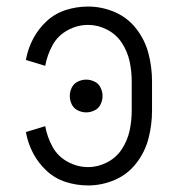

<svg xmlns="http://www.w3.org/2000/svg" viewBox="-20 -558 540 586"><path d="M243 -215Q230 -215 217.5 -221Q205 -227 199 -239.5Q193 -252 193 -265Q193 -278 199 -290.5Q205 -303 217.5 -309Q230 -315 243 -315Q256 -315 268.5 -309Q281 -303 287 -290.5Q293 -278 293 -265Q293 -252 287 -239.5Q281 -227 268.5 -221Q256 -215 243 -215ZM249 8Q214 8 181 -2.5Q148 -13 122.5 -36.5Q97 -60 81 -90.5Q65 -121 59 -155L118 -173Q124 -140 140 -110.5Q156 -81 186 -64.5Q216 -48 249 -48Q279 -48 307 -62.5Q335 -77 352 -103Q369 -129 375.5 -159Q382 -189 382 -220V-310Q382 -341 375.5 -371Q369 -401 352 -427Q335 -453 307 -467.5Q279 -482 249 -482Q216 -482 186 -465.5Q156 -449 140 -419.5Q124 -390 118 -357L59 -375Q65 -409 81 -439.5Q97 -470 122.5 -493.5Q148 -517 181 -527.5Q214 -538 249 -538Q291 -538 330.5 -521Q370 -504 396.5 -469.5Q423 -435 433.5 -393.5Q444 -352 444 -310V-220Q444 -178 433.5 -136.5Q423 -95 396.5 -60.5Q370 -26 330.5 -9Q291 8 249 8Z"/></svg>

Font: Iosevka SS01 Light
Style: Regular
Weight: 300
Monospace: yes
Designer: Belleve Invis
Foundry: Belleve Invis
Version: 2.3.3; ttfautohint (v1.8.3)